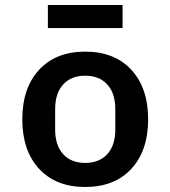

<svg xmlns="http://www.w3.org/2000/svg" viewBox="-20 -734 680 766"><path d="M69 -258Q69 -383 136 -455.5Q203 -528 320 -528Q437 -528 504 -455.5Q571 -383 571 -258Q571 -133 504 -60.5Q437 12 320 12Q203 12 136 -60.5Q69 -133 69 -258ZM320 -84Q376 -84 408 -119Q440 -154 440 -218V-298Q440 -362 408 -397Q376 -432 320 -432Q264 -432 232 -397Q200 -362 200 -298V-218Q200 -154 232 -119Q264 -84 320 -84ZM171 -714H469V-622H171Z"/></svg>

Font: Writer SemiBold
Style: Regular
Weight: 600
Monospace: yes
Designer: Mike Abbink, Paul van der Laan, Pieter van Rosmalen
Foundry: Bold Monday
Version: Version 2.001 2020